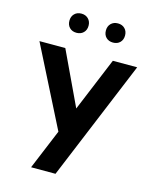

<svg xmlns="http://www.w3.org/2000/svg" viewBox="-137 -799 905 1134"><g transform="rotate(15 315.5 -232.0)"><path d="M314 244.1H164.6L266.1 -0.5L19.5 -488.3H177.7L332.5 -160.2L468.3 -488.3H617.2ZM440.9 -592.3Q414.6 -592.3 398.4 -608.4Q382.3 -624.5 382.3 -650.9Q382.3 -676.8 398.4 -693.1Q414.6 -709.5 440.9 -709.5Q467.3 -709.5 483.4 -693.1Q499.5 -676.8 499.5 -650.9Q499.5 -624.5 483.4 -608.4Q467.3 -592.3 440.9 -592.3ZM217.8 -592.3Q191.4 -592.3 175.3 -608.4Q159.2 -624.5 159.2 -650.9Q159.2 -676.8 175.3 -693.1Q191.4 -709.5 217.8 -709.5Q243.7 -709.5 260 -693.1Q276.4 -676.8 276.4 -650.9Q276.4 -624.5 260 -608.4Q243.7 -592.3 217.8 -592.3Z"/></g></svg>

Font: Kumbh Sans
Style: Bold
Weight: 700
Version: Version 1.005